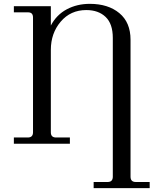

<svg xmlns="http://www.w3.org/2000/svg" viewBox="-20 -744 807 994"><path d="M243.2 -711.9V-611.8Q272.5 -667.5 325.7 -695.8Q378.9 -724.1 444.8 -724.1Q540 -724.1 597.9 -676Q655.8 -627.9 655.8 -538.1V170.9Q655.8 198.2 683.1 198.2H754.9V230H464.8V198.2H537.1Q564 198.2 564 170.9V-547.9Q564 -620.6 526.9 -656.2Q489.7 -691.9 426.8 -691.9Q345.2 -691.9 294.2 -631.8Q243.2 -571.8 243.2 -485.8V-59.1Q243.2 -32.2 270 -32.2H341.8V0H51.8V-32.2H124Q150.9 -32.2 150.9 -59.1V-652.8Q150.9 -667 144.5 -673.6Q138.2 -680.2 124 -680.2H51.8V-711.9Z"/></svg>

Font: Flanker Steampunk
Style: Regular
Weight: 400
Designer: Alexey Kryukov, Leonardo Di Lena
Foundry: Alexey Kryukov, Leonardo Di Lena
Version: 1.210